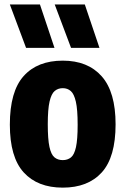

<svg xmlns="http://www.w3.org/2000/svg" viewBox="-20 -828 560 858"><path d="M260.5 10.5Q148 10.5 86 -57.5Q24 -125.5 24 -271Q24 -419.5 85.8 -488.2Q147.5 -557 260.5 -557Q372.5 -557 434.5 -487Q496.5 -417 496.5 -272.5Q496.5 -125.5 434.8 -57.5Q373 10.5 260.5 10.5ZM260.5 -112.5Q282 -112.5 297 -124.5Q312 -136.5 319.5 -170.5Q327 -204.5 327 -270.5Q327 -338.5 319 -373.5Q311 -408.5 296.2 -421.2Q281.5 -434 260.5 -434Q239.5 -434 224.5 -421.5Q209.5 -409 201.5 -374.2Q193.5 -339.5 193.5 -273Q193.5 -206 201 -171.5Q208.5 -137 223.5 -124.8Q238.5 -112.5 260.5 -112.5ZM297.5 -614 224.5 -808H359L424.5 -614ZM96.5 -614 24 -808H158.5L223.5 -614Z"/></svg>

Font: Encode Sans Condensed ExtraBold
Style: Regular
Weight: 800
Width: 3
Designer: Multiple Designers
Foundry: Impallari Type
Version: Version 3.000; ttfautohint (v1.8.3) -l 8 -r 50 -G 200 -x 14 